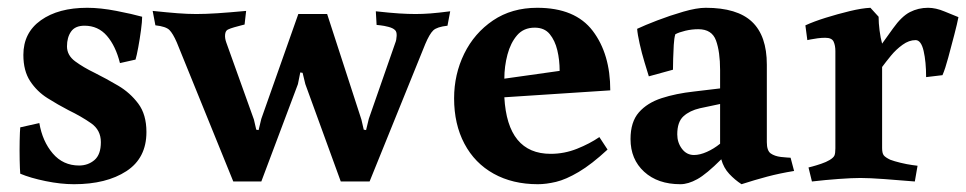

<svg xmlns="http://www.w3.org/2000/svg" viewBox="-20 -457 2481 493"><path d="M183 -32Q206 -32 222.5 -46Q239 -60 239 -92Q239 -123 214 -140.5Q189 -158 156 -174Q129 -188 102 -205Q75 -222 57.5 -248.5Q40 -275 40 -316Q40 -373 85 -405Q130 -437 204 -437Q238 -437 279 -429Q320 -421 345 -414Q345 -402 342 -379.5Q339 -357 335 -335.5Q331 -314 328 -304L288 -295Q277 -339 254.5 -365Q232 -391 197 -391Q173 -391 162.5 -376Q152 -361 152 -338Q152 -315 173 -299.5Q194 -284 223 -270Q253 -255 283.5 -237Q314 -219 335 -191Q356 -163 356 -118Q356 -51 304.5 -17.5Q253 16 170 16Q136 16 97 8Q58 0 32 -11Q31 -22 30.5 -46.5Q30 -71 30.5 -95.5Q31 -120 32 -130L81 -141Q89 -94 115.5 -63Q142 -32 183 -32Z M764 -241 757 -270 751 -271 745 -241 651 9H579L434 -348Q424 -371 415 -380Q406 -389 379 -392L372 -429Q410 -425 436 -423Q462 -421 484 -421Q508 -421 538.5 -423Q569 -425 612 -429L608 -394Q608 -394 600 -392Q592 -390 581.5 -387Q571 -384 565 -381Q559 -378 558 -368.5Q557 -359 561 -348L632 -150L638 -124L644 -123L651 -152L746 -421H820L908 -150L914 -124L920 -123L927 -152L995 -347Q998 -354 998.5 -365Q999 -376 994 -380Q989 -385 977.5 -388Q966 -391 956.5 -392Q947 -393 947 -393L945 -428Q981 -424 1004.5 -422.5Q1028 -421 1047 -421Q1065 -421 1085 -422.5Q1105 -424 1136 -428L1129 -391Q1102 -388 1092.5 -379Q1083 -370 1072 -344L929 9H855Z M1547 -225 1275 -207.2Q1283 -62 1394 -62Q1429 -62 1461.6 -75Q1494.2 -88 1519 -105L1540 -73Q1499 -35 1466 -15.5Q1433 4 1407.6 10Q1382.2 16 1361 16Q1296.2 16 1247.6 -11Q1199 -38 1172.5 -88Q1146 -138 1146 -204.5Q1146 -266 1171.9 -319Q1197.9 -372 1245.9 -404.5Q1294 -437 1359.4 -437Q1457 -437 1502 -377.7Q1547 -318.4 1547 -225ZM1353 -386Q1324.6 -386 1307.8 -366.5Q1291 -347 1283 -316.8Q1275 -286.6 1275 -255L1417 -275Q1417 -303.1 1411 -328.1Q1405 -353 1391.5 -369.5Q1377.9 -386 1353 -386Z M1762 -59Q1777 -59 1795 -67Q1813 -75 1829 -88V-190L1777 -179Q1751 -173 1735 -158.5Q1719 -144 1719 -112Q1719 -91 1731 -75Q1743 -59 1762 -59ZM1949 -291V-92Q1949 -70 1959 -63Q1969 -56 1985 -54Q1993 -53 2001.5 -52.5Q2010 -52 2010 -52L2019 -18Q1982 -12 1950 -3.5Q1918 5 1884 16Q1867 5 1852.5 -10.5Q1838 -26 1832 -48Q1794 -10 1770.5 3Q1747 16 1727 16Q1669 16 1634 -16Q1599 -48 1599 -100Q1599 -144 1620.5 -168.5Q1642 -193 1679 -205Q1716 -217 1762 -222L1829 -230V-277Q1829 -324 1818.5 -353Q1808 -382 1773 -382Q1756 -382 1739.5 -378Q1723 -374 1714 -369Q1711 -359 1710 -341.5Q1709 -324 1708.5 -306.5Q1708 -289 1708 -278L1646 -261Q1642 -274 1635 -297Q1628 -320 1622.5 -344.5Q1617 -369 1616 -383Q1635 -392 1667.5 -404.5Q1700 -417 1734.5 -427Q1769 -437 1792 -437Q1873 -437 1911 -401Q1949 -365 1949 -291Z M2215 -437 2236 -414Q2236 -398 2238.5 -378.5Q2241 -359 2245 -345L2273 -384Q2295 -415 2316.5 -426Q2338 -437 2363 -437Q2382.8 -437 2405.4 -427.5Q2428 -418 2441 -413Q2438 -397 2430.3 -367.5Q2422.6 -338 2414.8 -309.1Q2407.1 -280.2 2400 -264L2358 -259Q2358 -298.4 2351.6 -326.2Q2345.1 -354 2331 -354Q2314 -354 2297.5 -342Q2280.9 -330.1 2267.7 -314Q2254.5 -297.9 2245 -285V-77Q2245 -64 2249 -58.5Q2253 -53 2266 -46.8Q2276 -43 2292.5 -39Q2309 -35 2322.5 -33.2Q2336 -31.4 2336 -31.4L2329 9Q2289.2 5.6 2250.6 2.8Q2212 0 2189.4 0Q2168 0 2133.5 2.5Q2099 5 2064.8 9L2056 -27Q2056 -27 2065.8 -29.5Q2075.6 -32.1 2088.6 -36.5Q2101.6 -40.9 2110 -46Q2120 -52 2122.5 -57.5Q2125 -63 2125 -76V-326Q2125 -340 2120.5 -350Q2116 -360 2099 -360Q2090 -360 2079.6 -358.7Q2069.2 -357.4 2061.1 -355.7Q2053 -354 2053 -354L2048 -391.9Q2070 -402 2100.5 -411.5Q2131 -421 2162 -428.5Q2193 -436 2215 -437Z"/></svg>

Font: Buenard
Style: Regular
Weight: 400
Version: Version 2.000